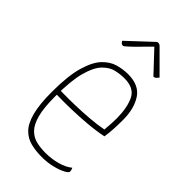

<svg xmlns="http://www.w3.org/2000/svg" viewBox="-222 -761 834 834"><g transform="rotate(45 195.0 -344.5)"><path d="M216 10Q180 10 149 2.5Q118 -5 95 -28Q72 -51 59.5 -97.5Q47 -144 47 -221Q47 -320 64 -378.5Q81 -437 108 -465Q135 -493 166.5 -501.5Q198 -510 227 -510Q295 -510 323.5 -466Q352 -422 352 -354Q352 -325 350.5 -297Q349 -269 345 -246Q300 -237 251 -233Q202 -229 160 -228Q118 -227 92 -227.5Q66 -228 66 -228V-252Q66 -252 92.5 -251.5Q119 -251 159.5 -252Q200 -253 244 -256.5Q288 -260 324 -267Q326 -290 327 -307Q328 -324 328 -342Q327 -408 307 -447Q287 -486 228 -486Q204 -486 177 -480Q150 -474 125.5 -449Q101 -424 86 -369Q71 -314 71 -217Q71 -147 82 -106.5Q93 -66 113 -46Q133 -26 159 -20Q185 -14 215 -14Q252 -14 286.5 -23.5Q321 -33 343 -51Q346 -45 347 -40Q348 -35 348 -32Q348 -25 329.5 -15Q311 -5 281 2.5Q251 10 216 10ZM312 -580Q312 -580 298.5 -594.5Q285 -609 267.5 -627.5Q250 -646 236.5 -660.5Q223 -675 223 -675Q223 -675 209 -661Q195 -647 176.5 -628Q158 -609 142.5 -595Q127 -581 125 -581Q115 -581 110.5 -587.5Q106 -594 106 -594L216 -697Q218 -699 224 -699Q227 -699 230.5 -697.5Q234 -696 238 -692Q238 -692 252.5 -677.5Q267 -663 286 -644Q305 -625 319.5 -610.5Q334 -596 334 -596Q334 -596 327.5 -588Q321 -580 312 -580Z"/></g></svg>

Font: Yanone Kaffeesatz ExtraLight ExtraLight
Style: Regular
Weight: 250
Version: Version 2.003